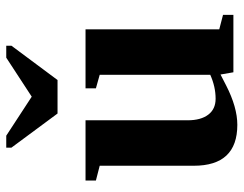

<svg xmlns="http://www.w3.org/2000/svg" viewBox="-100 -644 757 596"><g transform="rotate(-90 278.0 -346.5)"><path d="M344.2 -40 311 -22.9Q242.7 12.2 188 12.2Q61 12.2 61 -123V-415L15.1 -426.8V-459H202.1V-142.1Q202.1 -101.1 219.5 -78.1Q236.8 -55.2 269 -55.2Q306.2 -55.2 343.3 -71.8V-415L301.3 -426.8V-459H484.4V-43.9L529.3 -32.2V0H351.1ZM433.6 -705.1V-689L327.1 -545.9H223.1L117.2 -689V-705.1H154.3L275.4 -626L396.5 -705.1Z"/></g></svg>

Font: Tinos
Style: Bold
Weight: 700
Designer: Steve Matteson
Foundry: Monotype Imaging Inc.
Version: Version 1.23